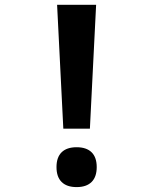

<svg xmlns="http://www.w3.org/2000/svg" viewBox="-20 -779 640 802"><path d="M218.5 -759H381.5L355.5 -241.5H244.5ZM216 -81Q216 -122 237.5 -143Q259 -164 300 -164Q341 -164 362.5 -143Q384 -122 384 -81Q384 -40 362.5 -18.8Q341 2.5 300 2.5Q259 2.5 237.5 -18.8Q216 -40 216 -81Z"/></svg>

Font: JuliaMono SemiBold
Style: Regular
Weight: 600
Monospace: yes
Designer: cormullion
Foundry: corm
Version: Version 0.055; ttfautohint (v1.8.4)